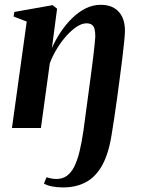

<svg xmlns="http://www.w3.org/2000/svg" viewBox="-20 -546 603 819"><path d="M248.5 253.5Q223.5 253.5 202 249.2Q180.5 245 167.5 237L178.5 210Q187 213 198.5 215.2Q210 217.5 220 217.5Q246 217.5 264.5 204.5Q283 191.5 296.2 165.8Q309.5 140 319 101.2Q328.5 62.5 336 11Q342.5 -37.5 348.5 -82.2Q354.5 -127 360 -167.5Q365.5 -208 370 -242.8Q374.5 -277.5 378 -306Q381.5 -334.5 383.5 -355.5Q385.5 -376.5 386.5 -389.5Q386.5 -408.5 383.5 -421.2Q380.5 -434 372 -440.2Q363.5 -446.5 348.5 -446.5Q330 -446.5 308.5 -432.8Q287 -419 265.2 -395.2Q243.5 -371.5 224.5 -341Q205.5 -310.5 192.5 -276.5L154.5 0H31L94 -454L38 -475.5L41 -495L204.5 -524L223.5 -509L201.5 -341Q216.5 -375.5 238.2 -408.2Q260 -441 286.8 -467.5Q313.5 -494 344.5 -509.8Q375.5 -525.5 410 -525.5Q444 -525.5 467 -511.8Q490 -498 501.8 -472.8Q513.5 -447.5 513 -413Q512.5 -396.5 509.5 -366.5Q506.5 -336.5 501.8 -297.5Q497 -258.5 491.2 -215Q485.5 -171.5 479.5 -127.5Q473.5 -83.5 467.5 -43.8Q461.5 -4 456.5 26.5Q443.5 109.5 415.8 159.2Q388 209 346.2 231.2Q304.5 253.5 248.5 253.5Z"/></svg>

Font: Merriweather 120pt SemiBold
Style: Italic
Weight: 600
Italic angle: -7.8°
Version: Version 2.101